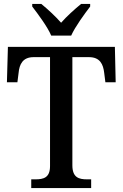

<svg xmlns="http://www.w3.org/2000/svg" viewBox="-20 -951 621 971"><path d="M239 -771H340C360 -816 407 -880 436 -918V-931H390C358 -905 317 -868 289 -836C261 -868 221 -905 189 -931H143V-918C172 -880 220 -816 239 -771ZM138 0H441V-44H420C379 -44 346 -53 346 -115V-662H430C486 -662 502 -626 507 -582L513 -535H565L561 -714H20L15 -535H68L74 -582C78 -626 95 -662 150 -662H233V-111C233 -52 200 -44 159 -44H138Z"/></svg>

Font: Noto Serif Hebrew SemiCondensed Medium
Style: Regular
Weight: 500
Width: 4
Designer: Monotype Design Team
Foundry: Monotype Imaging Inc.
Version: Version 2.004